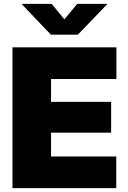

<svg xmlns="http://www.w3.org/2000/svg" viewBox="-20 -972 659 992"><path d="M44.4 0V-727.5H581.5V-564H243.7V-445.8H554.2V-286.6H243.7V-163.6H580.6V0ZM247.1 -952.1 312.5 -872.1 379.4 -952.1H533.7V-950.2L382.3 -793H242.7L92.8 -950.2V-952.1Z"/></svg>

Font: Inter 20pt Black
Style: Regular
Weight: 900
Version: Version 4.001;git-66647c0bb